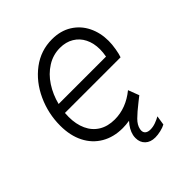

<svg xmlns="http://www.w3.org/2000/svg" viewBox="-188 -639 902 902"><g transform="rotate(-45 263.0 -188.0)"><path d="M45.4 -208Q45.4 -288.6 78.6 -361.1Q111.8 -433.6 171.1 -478.3Q230.5 -522.9 305.2 -522.9Q361.8 -522.9 403.3 -497.1Q444.8 -471.2 466.6 -427Q488.3 -382.8 488.3 -329.1Q488.3 -305.7 483.6 -278.1Q479 -250.5 473.1 -234.9H103.5Q102.5 -218.3 102.5 -209.5Q102.5 -160.6 119.4 -124Q136.2 -87.4 168.9 -67.4Q201.7 -47.4 247.6 -47.4Q322.8 -47.4 388.7 -101.1L409.2 -47.4L409.7 -46.9L384.3 -26.9Q345.7 3.4 324.7 24.4Q303.7 45.4 299.3 67.9Q298.3 73.7 298.3 76.7Q298.3 90.3 307.4 97.4Q316.4 104.5 333 104.5Q350.1 104.5 368.2 97.9Q386.2 91.3 399.4 83.5L392.1 130.4Q379.4 137.7 359.4 142.3Q339.4 147 322.8 147Q291 147 272.7 129.4Q254.4 111.8 254.4 83.5Q254.4 72.8 256.3 64.5Q263.2 33.7 290.5 3.9Q267.1 7.8 245.1 7.8Q185.1 7.8 139.9 -18.6Q94.7 -44.9 70.1 -93.5Q45.4 -142.1 45.4 -208ZM427.2 -285.6Q431.6 -309.1 431.6 -330.1Q431.6 -370.6 416 -401.9Q400.4 -433.1 371.3 -450.4Q342.3 -467.8 303.2 -467.8Q256.8 -467.8 217.8 -443.1Q178.7 -418.5 151.9 -377.2Q125 -335.9 112.3 -285.6Z"/></g></svg>

Font: Reddit Sans Vanilla Light
Style: Italic
Weight: 300
Italic angle: -11.25°
Designer: Stephen Hutchings
Version: Version 1.013